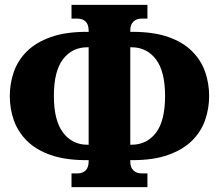

<svg xmlns="http://www.w3.org/2000/svg" viewBox="-20 -749 894 784"><path d="M272 15V-41H297Q317 -41 329.5 -53Q342 -65 342 -90V-95H334Q247 -95 187 -116Q127 -137 90 -174Q53 -211 36.5 -258Q20 -305 20 -357Q20 -408 36.5 -455.5Q53 -503 90 -539.5Q127 -576 187 -597.5Q247 -619 334 -619H342V-624Q342 -649 329.5 -661Q317 -673 297 -673H272V-729H582V-673H557Q538 -673 525 -661Q512 -649 512 -624V-619H520Q607 -619 667 -598Q727 -577 764 -540Q801 -503 817.5 -456Q834 -409 834 -357Q834 -306 817.5 -258.5Q801 -211 764 -174.5Q727 -138 667 -116.5Q607 -95 520 -95H512V-90Q512 -65 525 -53Q538 -41 557 -41H582V15ZM337 -158H342V-556H337Q275 -556 237.5 -507.5Q200 -459 200 -357Q200 -257 237.5 -207.5Q275 -158 337 -158ZM512 -158H517Q579 -158 616.5 -206.5Q654 -255 654 -357Q654 -458 616.5 -507Q579 -556 517 -556H512Z"/></svg>

Font: Noto Serif ExtraCondensed Black
Style: Regular
Weight: 900
Width: 2
Designer: Monotype Design Team
Foundry: Monotype Imaging Inc.
Version: Version 2.015; ttfautohint (v1.8.4.7-5d5b)